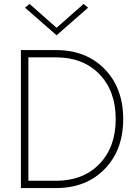

<svg xmlns="http://www.w3.org/2000/svg" viewBox="-20 -954 691 974"><path d="M267 -813 404 -934 427 -915 267 -775 107 -915 130 -934ZM124 -37H264Q402 -37 484.5 -122.5Q567 -208 567 -350Q567 -492 484.5 -577.5Q402 -663 264 -663H124ZM264 0H86V-700H264Q417 -700 511 -603.5Q605 -507 605 -350Q605 -193 511 -96.5Q417 0 264 0Z"/></svg>

Font: Renner
Style: Thin
Weight: 200
Version: Version 003.000 ; ttfautohint (v0.97) -l 8 -r 50 -G 200 -x 1